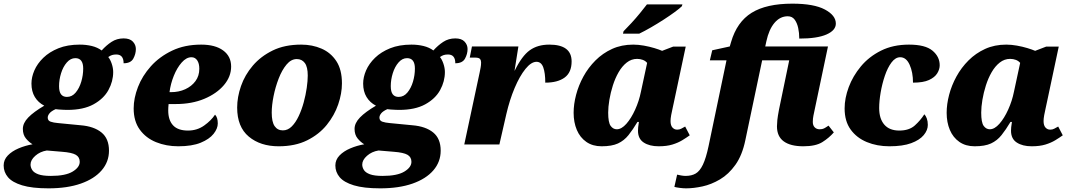

<svg xmlns="http://www.w3.org/2000/svg" viewBox="-95 -790 5887 1050"><path d="M170 240Q80 240 26 223.5Q-28 207 -51.5 179Q-75 151 -75 115Q-75 84 -52.5 60.5Q-30 37 6.5 21.5Q43 6 83 -1Q64 -12 47 -32.5Q30 -53 30 -85Q30 -117 59.5 -147.5Q89 -178 147 -212Q114 -229 95.5 -259.5Q77 -290 77 -333Q77 -368 93 -405Q109 -442 142 -474Q175 -506 224.5 -526Q274 -546 341 -546Q376 -546 407 -538.5Q438 -531 461 -514Q486 -542 515 -561Q544 -580 581 -580Q615 -580 631.5 -562.5Q648 -545 648 -522Q648 -495 634 -469.5Q620 -444 581 -444Q581 -492 541 -492Q528 -492 518 -489Q508 -486 497 -478Q508 -465 516 -441.5Q524 -418 524 -396Q524 -345 498 -297.5Q472 -250 416.5 -219.5Q361 -189 274 -189Q268 -189 254.5 -189.5Q241 -190 228 -191Q215 -192 209 -193Q185 -182 175.5 -170Q166 -158 166 -147Q166 -130 182 -124.5Q198 -119 222 -117L346 -105Q419 -99 460 -65.5Q501 -32 501 34Q501 95 461 141.5Q421 188 347 214Q273 240 170 240ZM271 -260Q299 -260 319 -284Q339 -308 349.5 -343.5Q360 -379 360 -415Q360 -472 317 -472Q291 -472 270.5 -448.5Q250 -425 239 -389.5Q228 -354 228 -319Q228 -288 239 -274Q250 -260 271 -260ZM183 172Q263 172 302 148.5Q341 125 341 95Q341 69 319.5 56.5Q298 44 244 40L161 33Q124 39 98 62Q72 85 72 110Q72 125 81 139.5Q90 154 114 163Q138 172 183 172Z M880 10Q814 10 758.5 -12.5Q703 -35 669.5 -81Q636 -127 636 -197Q636 -253 659.5 -314Q683 -375 730 -427.5Q777 -480 846 -513Q915 -546 1005 -546Q1082 -546 1125.5 -514Q1169 -482 1169 -426Q1169 -371 1129.5 -324.5Q1090 -278 1022 -249.5Q954 -221 866 -221H827Q826 -212 825.5 -202.5Q825 -193 825 -186Q825 -133 851.5 -104.5Q878 -76 933 -76Q983 -76 1021.5 -103.5Q1060 -131 1081 -163Q1096 -148 1096 -115Q1096 -87 1073 -58Q1050 -29 1002.5 -9.5Q955 10 880 10ZM840 -286Q883 -286 918 -302Q953 -318 974 -346.5Q995 -375 995 -414Q995 -443 983.5 -460Q972 -477 952 -477Q924 -477 898.5 -448Q873 -419 855.5 -375.5Q838 -332 832 -286Z M1429 10Q1329 10 1265.5 -43Q1202 -96 1202 -202Q1202 -259 1223 -319.5Q1244 -380 1287.5 -431Q1331 -482 1396.5 -514Q1462 -546 1552 -546Q1613 -546 1663.5 -524Q1714 -502 1744.5 -455.5Q1775 -409 1775 -334Q1775 -279 1754.5 -219Q1734 -159 1692 -107Q1650 -55 1584.5 -22.5Q1519 10 1429 10ZM1452 -77Q1479 -77 1500.5 -98.5Q1522 -120 1538.5 -155Q1555 -190 1566 -230.5Q1577 -271 1582.5 -309.5Q1588 -348 1588 -377Q1588 -424 1572 -445.5Q1556 -467 1528 -467Q1497 -467 1472 -437Q1447 -407 1429 -360.5Q1411 -314 1401 -264Q1391 -214 1391 -174Q1391 -123 1407 -100Q1423 -77 1452 -77Z M1984 240Q1894 240 1840 223.5Q1786 207 1762.5 179Q1739 151 1739 115Q1739 84 1761.5 60.5Q1784 37 1820.5 21.5Q1857 6 1897 -1Q1878 -12 1861 -32.5Q1844 -53 1844 -85Q1844 -117 1873.5 -147.5Q1903 -178 1961 -212Q1928 -229 1909.5 -259.5Q1891 -290 1891 -333Q1891 -368 1907 -405Q1923 -442 1956 -474Q1989 -506 2038.5 -526Q2088 -546 2155 -546Q2190 -546 2221 -538.5Q2252 -531 2275 -514Q2300 -542 2329 -561Q2358 -580 2395 -580Q2429 -580 2445.5 -562.5Q2462 -545 2462 -522Q2462 -495 2448 -469.5Q2434 -444 2395 -444Q2395 -492 2355 -492Q2342 -492 2332 -489Q2322 -486 2311 -478Q2322 -465 2330 -441.5Q2338 -418 2338 -396Q2338 -345 2312 -297.5Q2286 -250 2230.5 -219.5Q2175 -189 2088 -189Q2082 -189 2068.5 -189.5Q2055 -190 2042 -191Q2029 -192 2023 -193Q1999 -182 1989.5 -170Q1980 -158 1980 -147Q1980 -130 1996 -124.5Q2012 -119 2036 -117L2160 -105Q2233 -99 2274 -65.5Q2315 -32 2315 34Q2315 95 2275 141.5Q2235 188 2161 214Q2087 240 1984 240ZM2085 -260Q2113 -260 2133 -284Q2153 -308 2163.5 -343.5Q2174 -379 2174 -415Q2174 -472 2131 -472Q2105 -472 2084.5 -448.5Q2064 -425 2053 -389.5Q2042 -354 2042 -319Q2042 -288 2053 -274Q2064 -260 2085 -260ZM1997 172Q2077 172 2116 148.5Q2155 125 2155 95Q2155 69 2133.5 56.5Q2112 44 2058 40L1975 33Q1938 39 1912 62Q1886 85 1886 110Q1886 125 1895 139.5Q1904 154 1928 163Q1952 172 1997 172Z M2528 -393Q2531 -408 2533.5 -421Q2536 -434 2536 -449Q2536 -460 2530 -467.5Q2524 -475 2503 -475H2474L2486 -536H2740L2719 -404H2720Q2759 -484 2802 -515Q2845 -546 2909 -546Q3031 -546 3031 -454Q3031 -394 2993 -366Q2955 -338 2887 -338Q2887 -391 2876 -421.5Q2865 -452 2839 -452Q2810 -452 2778.5 -413Q2747 -374 2719.5 -309Q2692 -244 2674 -166L2636 0H2444Z M3195 10Q3146 10 3111.5 -14Q3077 -38 3059.5 -79.5Q3042 -121 3042 -173Q3042 -220 3055.5 -271.5Q3069 -323 3095.5 -371.5Q3122 -420 3161.5 -459.5Q3201 -499 3252.5 -522.5Q3304 -546 3368 -546Q3396 -546 3426.5 -540.5Q3457 -535 3483.5 -527Q3510 -519 3526 -512L3586 -535H3655L3590 -229Q3588 -218 3583.5 -199Q3579 -180 3575.5 -160.5Q3572 -141 3572 -128Q3572 -104 3582.5 -92.5Q3593 -81 3608 -81Q3621 -81 3630 -86Q3639 -91 3652 -98L3677 -50Q3659 -37 3636 -23Q3613 -9 3582 0.5Q3551 10 3507 10Q3457 10 3425.5 -10.5Q3394 -31 3394 -75Q3394 -82 3395 -94.5Q3396 -107 3399 -123H3391Q3366 -81 3342 -51Q3318 -21 3284.5 -5.5Q3251 10 3195 10ZM3278 -83Q3304 -83 3330.5 -113Q3357 -143 3378.5 -190.5Q3400 -238 3410 -288L3444 -446Q3435 -457 3420.5 -462.5Q3406 -468 3389 -468Q3358 -468 3332.5 -448Q3307 -428 3288 -395Q3269 -362 3256.5 -322.5Q3244 -283 3237.5 -244Q3231 -205 3231 -174Q3231 -120 3244.5 -101.5Q3258 -83 3278 -83ZM3312 -606 3315 -619Q3334 -638 3358 -664Q3382 -690 3404.5 -717.5Q3427 -745 3443 -766H3637L3634 -756Q3622 -744 3595.5 -724.5Q3569 -705 3535 -683Q3501 -661 3465.5 -640.5Q3430 -620 3401 -606Z M3657 240Q3642 240 3622.5 237.5Q3603 235 3593 232L3608 165Q3616 167 3629.5 169.5Q3643 172 3654 172Q3687 172 3709.5 159Q3732 146 3749 110.5Q3766 75 3780 9L3878 -460H3787L3800 -515L3896 -536L3903 -560Q3935 -670 4015.5 -720Q4096 -770 4238 -770Q4356 -770 4416 -738Q4476 -706 4476 -661Q4476 -624 4425 -601.5Q4374 -579 4276 -579Q4276 -610 4270 -637.5Q4264 -665 4250.5 -683Q4237 -701 4213 -701Q4171 -701 4140.5 -665Q4110 -629 4096 -564L4090 -536H4433L4364 -208Q4357 -174 4353.5 -158Q4350 -142 4350 -123Q4350 -104 4360.5 -93.5Q4371 -83 4387 -83Q4402 -83 4411 -87.5Q4420 -92 4436 -103L4465 -66Q4439 -36 4402.5 -13Q4366 10 4298 10Q4228 10 4191 -17Q4154 -44 4154 -99Q4154 -113 4156 -133Q4158 -153 4165 -190L4221 -460H4073L3981 -23Q3964 59 3927 111Q3890 163 3842.5 191Q3795 219 3746.5 229.5Q3698 240 3657 240Z M4769 10Q4701 10 4645.5 -13Q4590 -36 4557 -81.5Q4524 -127 4524 -197Q4524 -253 4546.5 -313.5Q4569 -374 4613 -427Q4657 -480 4723 -513Q4789 -546 4876 -546Q4965 -546 5004.5 -513Q5044 -480 5044 -433Q5044 -411 5030.5 -389Q5017 -367 4985.5 -352.5Q4954 -338 4898 -338Q4898 -395 4879.5 -436Q4861 -477 4828 -477Q4802 -477 4780.5 -448.5Q4759 -420 4744 -375.5Q4729 -331 4721 -284Q4713 -237 4713 -199Q4713 -141 4741 -108.5Q4769 -76 4823 -76Q4877 -76 4908 -104Q4939 -132 4960 -165Q4968 -157 4973.5 -142Q4979 -127 4979 -107Q4979 -78 4956.5 -51Q4934 -24 4888 -7Q4842 10 4769 10Z M5235 10Q5186 10 5151.5 -14Q5117 -38 5099.5 -79.5Q5082 -121 5082 -173Q5082 -220 5095.5 -271.5Q5109 -323 5135.5 -371.5Q5162 -420 5201.5 -459.5Q5241 -499 5292.5 -522.5Q5344 -546 5408 -546Q5436 -546 5466.5 -540.5Q5497 -535 5523.5 -527Q5550 -519 5566 -512L5626 -535H5695L5630 -229Q5628 -218 5623.5 -199Q5619 -180 5615.5 -160.5Q5612 -141 5612 -128Q5612 -104 5622.5 -92.5Q5633 -81 5648 -81Q5661 -81 5670 -86Q5679 -91 5692 -98L5717 -50Q5699 -37 5676 -23Q5653 -9 5622 0.5Q5591 10 5547 10Q5497 10 5465.5 -10.5Q5434 -31 5434 -75Q5434 -82 5435 -94.5Q5436 -107 5439 -123H5431Q5406 -81 5382 -51Q5358 -21 5324.5 -5.5Q5291 10 5235 10ZM5318 -83Q5344 -83 5370.5 -113Q5397 -143 5418.5 -190.5Q5440 -238 5450 -288L5484 -446Q5475 -457 5460.5 -462.5Q5446 -468 5429 -468Q5398 -468 5372.5 -448Q5347 -428 5328 -395Q5309 -362 5296.5 -322.5Q5284 -283 5277.5 -244Q5271 -205 5271 -174Q5271 -120 5284.5 -101.5Q5298 -83 5318 -83Z"/></svg>

Font: Noto Serif Black
Style: Italic
Weight: 900
Italic angle: -12°
Designer: Monotype Design Team
Foundry: Monotype Imaging Inc.
Version: Version 2.013